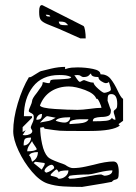

<svg xmlns="http://www.w3.org/2000/svg" viewBox="-20 -735 534 755"><path d="M94 -432 96 -431Q102 -431 121 -444Q139 -456 144 -456Q151 -458 180.5 -465Q210 -472 236 -472V-463Q250 -468 261.5 -469Q273 -470 285 -470Q316 -470 345.5 -464Q375 -458 375 -443Q400 -443 414.5 -425.5Q429 -408 443 -378Q448 -367 453.5 -358Q459 -349 464 -346V-260L446 -247L451 -241Q424 -220 333 -220H281Q231 -220 215.5 -221Q200 -222 155 -229Q154 -235 149 -235Q147 -235 144 -234Q141 -233 138 -233Q138 -204 145.5 -169Q153 -134 168 -118Q176 -109 212 -96Q230 -90 236 -87Q254 -74 267 -74Q290 -74 317 -80Q344 -86 348 -87Q396 -100 425 -100Q438 -100 442.5 -88.5Q447 -77 447 -59Q447 -40 444 -35Q441 -30 433 -28.5Q425 -27 420 -20Q414 -18 303 0Q261 0 228.5 -2Q196 -4 168 -13Q137 -23 105.5 -60Q74 -97 53 -142Q32 -187 32 -219Q32 -269 50 -329Q68 -389 94 -432ZM390 -370Q396 -370 406 -374Q416 -378 416 -383Q416 -389 412 -400.5Q408 -412 408 -414Q408 -411 403.5 -409.5Q399 -408 396 -408Q388 -409 377.5 -416Q367 -423 367 -432Q338 -432 338 -446Q336 -446 330 -439Q324 -432 308 -432Q303 -432 298 -436Q293 -440 285 -440L272 -439Q274 -438 281.5 -426Q289 -414 294 -413Q296 -413 301.5 -416.5Q307 -420 311 -420Q315 -419 326 -414.5Q337 -410 348 -410Q348 -402 366 -386Q384 -370 390 -370ZM79 -203Q88 -203 97.5 -207.5Q107 -212 107 -220Q107 -222 104 -226.5Q101 -231 101 -235Q103 -242 108 -252.5Q113 -263 113 -274Q113 -282 109.5 -285.5Q106 -289 99.5 -292Q93 -295 93 -299Q93 -303 99.5 -317.5Q106 -332 106 -337Q106 -347 125 -370Q136 -385 142 -394Q148 -403 148 -412Q152 -412 159 -410Q166 -408 173 -408Q176 -408 177 -413.5Q178 -419 180 -420Q188 -423 212 -423Q235 -424 247 -425.5Q259 -427 260 -432Q249 -437 239 -438.5Q229 -440 213 -440Q145 -440 109.5 -394Q74 -348 74 -278H106V-272L69 -235V-216L81 -223L69 -204ZM285 -303Q303 -303 333 -307Q361 -311 379 -311Q379 -316 372 -331.5Q365 -347 361 -347L359 -346Q352 -367 314.5 -381Q277 -395 251 -395Q211 -395 181 -376Q151 -357 137 -320Q142 -310 195.5 -306.5Q249 -303 285 -303ZM377 -275Q361 -274 353 -271Q345 -268 345 -258Q378 -258 397 -260Q416 -262 420 -272Q425 -264 434 -264Q434 -272 430.5 -281.5Q427 -291 427 -296Q427 -300 431.5 -303Q436 -306 438.5 -310Q441 -314 441 -326Q441 -365 418 -365Q408 -365 405.5 -359.5Q403 -354 403 -339Q414 -306 416 -303V-299Q416 -284 406 -279.5Q396 -275 377 -275ZM123 -264Q136 -264 140.5 -269Q145 -274 145 -287Q136 -287 129.5 -280Q123 -273 123 -264ZM137 -253 158 -257Q160 -257 171.5 -259.5Q183 -262 199 -272Q196 -273 168 -278H164Q162 -278 152.5 -269Q143 -260 137 -253ZM234 -253Q243 -253 249.5 -259Q256 -265 256 -274Q206 -274 199 -260Q219 -253 234 -253ZM294 -266Q280 -266 266.5 -262.5Q253 -259 253 -250L254 -247Q256 -247 289.5 -249.5Q323 -252 328 -266H300ZM73 -163Q85 -163 93.5 -172.5Q102 -182 102 -194Q83 -194 78 -188.5Q73 -183 73 -163ZM87 -140Q116 -140 125 -148Q122 -155 115 -164.5Q108 -174 106 -180Q104 -177 95.5 -164.5Q87 -152 87 -140ZM106 -99Q129 -111 129 -137Q101 -137 94 -124Q99 -121 102 -112.5Q105 -104 106 -99ZM156 -91 155 -94 119 -99 112 -94 144 -68Q156 -86 156 -91ZM162 -56Q171 -58 182 -65Q193 -72 193 -75Q193 -80 189.5 -83.5Q186 -87 184 -87Q175 -87 165 -78.5Q155 -70 155 -62Q156 -60 158 -58.5Q160 -57 162 -56ZM205 -37Q210 -32 211 -32Q226 -32 237.5 -41.5Q249 -51 249 -65Q211 -65 211 -56Q211 -59 207.5 -64Q204 -69 202 -69Q200 -69 189.5 -59.5Q179 -50 179 -47L180 -44Q202 -39 205 -37ZM254 -32Q271 -32 294 -36Q317 -40 323 -41Q365 -49 378 -49L390 -44Q402 -44 412 -49Q422 -54 422 -65Q402 -65 368 -57Q363 -56 351 -53Q339 -50 328 -49Q308 -49 285.5 -47.5Q263 -46 254 -44L248 -37Q253 -32 254 -32ZM134 -691Q134 -715 145 -715L148 -714L308 -633Q312 -631 314.5 -615.5Q317 -600 317 -584H296L267 -597Q206 -625 166 -640Q147 -648 140.5 -656.5Q134 -665 134 -686ZM178 -670Q176 -675 172.5 -676Q169 -677 165 -677Q161 -677 160 -677Q162 -672 165 -671Q168 -670 172 -670Q176 -670 178 -670ZM248 -636Q240 -646 233.5 -648Q227 -650 220 -650Q213 -650 211 -650Q213 -640 218.5 -638Q224 -636 234 -636Q244 -636 248 -636Z"/></svg>

Font: Cabin Sketch
Style: Regular
Weight: 400
Version: Version 1.100